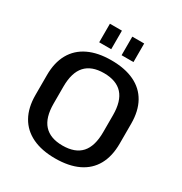

<svg xmlns="http://www.w3.org/2000/svg" viewBox="-206 -1057 1155 1218"><g transform="rotate(30 371.5 -448.0)"><path d="M371 9Q273 9 204 -24Q135 -57 99 -121Q63 -185 63 -277V-423Q63 -515 99 -579Q135 -643 204 -676Q273 -709 371 -709Q471 -709 540 -676Q609 -643 644.5 -579Q680 -515 680 -423V-277Q680 -185 644.5 -121Q609 -57 540 -24Q471 9 371 9ZM371 -85Q463 -85 508 -135Q553 -185 553 -288V-412Q553 -515 507.5 -565Q462 -615 371 -615Q281 -615 235.5 -565Q190 -515 190 -412V-288Q190 -185 235.5 -135Q281 -85 371 -85ZM334 -905V-769H246V-905ZM497 -905V-769H410V-905Z"/></g></svg>

Font: Pathway Extreme 12pt SemiBold
Style: Regular
Weight: 600
Version: Version 1.001;gftools[0.9.26]